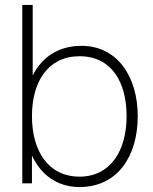

<svg xmlns="http://www.w3.org/2000/svg" viewBox="-20 -740 616 775"><path d="M70 0H109V-112C145 -35 210.5 15 301 15C454 15 536 -109 536 -271C536 -430 454 -555 309 -555C216 -555 149.5 -509.5 112 -435.5V-720H70ZM301 -27C174 -27 109 -132 109 -271C109 -412 175 -513 301 -513C430 -513 491 -409 491 -271C491 -132 426 -27 301 -27Z"/></svg>

Font: Hauora ExtraLight
Style: Regular
Weight: 200
Designer: Mikhail Sharanda
Foundry: WCYS & Co.
Version: Version 1.010